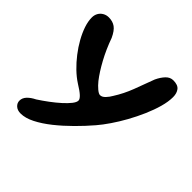

<svg xmlns="http://www.w3.org/2000/svg" viewBox="-165 -582 921 921"><g transform="rotate(45 295.5 -121.5)"><path d="M99 193.8Q77.1 193.8 64.2 182Q51.4 170.3 51.4 153.9Q51.4 135.4 65.7 120.1Q80 104.9 103.9 93.2Q129.8 76.4 155.9 57Q181.9 37.6 203.7 18Q225.5 -1.6 238.7 -18.4Q251.8 -35.2 251.8 -46.6Q251.8 -56.3 237.5 -69.7Q223.2 -83.1 192.1 -102.1Q165.9 -118.9 140.3 -143.5Q114.7 -168.2 92 -197.5Q69.3 -226.8 52 -257.8Q34.7 -288.8 24.7 -318.5Q14.8 -348.2 14.8 -373.8Q14.8 -390.3 22.3 -403.6Q29.9 -416.8 43.1 -424.3Q56.2 -431.9 72.6 -431.9Q99.1 -431.9 117.6 -418.7Q136 -405.5 151.6 -371.7Q172.4 -313.4 199.4 -263.9Q226.3 -214.4 252.7 -180.7Q266.8 -163.1 282 -150.5Q297.1 -137.9 306 -137.9Q319.6 -137.9 332.3 -151.4Q345.1 -165 353.5 -180.2Q381.1 -223.4 400.4 -273.8Q419.8 -324.1 438.9 -377Q451.2 -403.1 467.4 -420.1Q483.6 -437.1 504.9 -437.1Q536.1 -437.1 548.5 -421Q560.9 -404.9 560.9 -379.2Q560.9 -348.2 550.4 -310.6Q539.9 -272.9 522.2 -232.3Q504.6 -191.8 483 -152.8Q461.4 -113.9 438.3 -80.1Q415.2 -46.2 394.4 -22.1Q362.1 15.8 323.7 54Q285.4 92.2 245.7 123.9Q205.9 155.6 168.2 174.7Q130.6 193.8 99 193.8Z"/></g></svg>

Font: Gluten Thin
Style: Regular
Weight: 100
Designer: Tyler Finck
Foundry: Etcetera Type Company
Version: Version 1.300